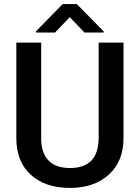

<svg xmlns="http://www.w3.org/2000/svg" viewBox="-20 -922 692 952"><path d="M592.3 -710.9V-235.8Q592.3 -122.6 519.8 -56.4Q447.3 9.8 326.7 9.8Q204.6 9.8 132.8 -55.4Q61 -120.6 61 -236.3V-710.9H184.1V-235.4Q184.1 -164.1 220.2 -126.5Q256.3 -88.9 326.7 -88.9Q469.2 -88.9 469.2 -239.3V-710.9ZM494.1 -766.1V-760.7H398.9L325.7 -836.9L252.9 -760.7H158.7V-767.1L291 -901.9H360.8Z"/></svg>

Font: RobotoDraft Medium
Style: Regular
Weight: 500
Version: Version 2.001152; 2014